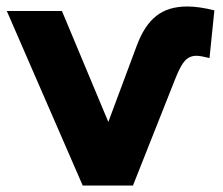

<svg xmlns="http://www.w3.org/2000/svg" viewBox="-20 -572 688 592"><path d="M557 -552Q594 -552 641 -540L626 -393Q598 -400 586 -400Q564 -400 550 -384.5Q536 -369 520 -328L390 0H235L1 -538H171L314 -196L402 -432Q425 -494 462 -523Q499 -552 557 -552Z"/></svg>

Font: Montserrat-Bold
Style: Bold
Weight: 700
Version: Version 7.200